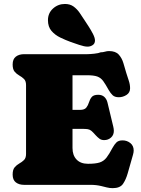

<svg xmlns="http://www.w3.org/2000/svg" viewBox="-20 -956 731 993"><path d="M45.4 -622.6Q45.4 -650.4 62 -663.1Q78.6 -675.8 104.5 -675.8H431.2Q443.4 -675.8 466.8 -678.2Q490.2 -680.7 501 -685.5Q512.2 -685.5 522.7 -688.7Q533.2 -691.9 543.9 -691.9Q577.6 -691.9 594 -673.8Q610.4 -655.8 618.2 -629.6Q626 -603.5 633.3 -578.1Q638.7 -560.1 645.8 -539.6Q652.8 -519 652.8 -499.5Q652.8 -476.6 634 -464.8Q615.2 -453.1 594.7 -453.1Q573.7 -453.1 562.7 -463.4Q551.8 -473.6 542 -490.7Q525.9 -520 513.9 -536.6Q502 -553.2 483.6 -560.1Q465.3 -566.9 429.2 -566.9H355V-387.7H393.6Q417 -387.7 426.3 -399.4Q435.5 -411.1 440.2 -426.8Q444.8 -442.4 454.3 -454.1Q463.9 -465.8 487.8 -465.8Q507.8 -465.8 519.8 -454.6Q531.7 -443.4 536.1 -424.8L565.9 -300.8Q566.9 -295.9 567.9 -290.3Q568.8 -284.7 568.8 -279.3Q568.8 -257.8 554.2 -244.6Q539.6 -231.4 518.6 -231.4Q503.9 -231.4 493.9 -239Q483.9 -246.6 474.6 -256.8Q460.4 -272.9 451.9 -279.8Q443.4 -286.6 432.6 -288.1Q421.9 -289.6 400.9 -289.6H355V-190.4Q355 -152.8 376 -130.9Q397 -108.9 435.1 -108.9Q474.1 -108.9 495.4 -115.7Q516.6 -122.6 530.5 -140.4Q544.4 -158.2 562 -191.4Q571.3 -208.5 582 -219.2Q592.8 -230 613.8 -230Q636.7 -230 654.1 -216.1Q671.4 -202.1 671.4 -177.7Q671.4 -168.5 668 -156.2L640.6 -60.1Q631.3 -27.3 616.2 -5.1Q601.1 17.1 562.5 17.1Q547.4 17.1 532.7 13.4Q518.1 9.8 503.9 6.3Q478 0 449.2 0H104.5Q78.6 0 62 -12.7Q45.4 -25.4 45.4 -53.2Q45.4 -78.6 55.9 -90.8Q66.4 -103 80.1 -110.6Q93.8 -118.2 104.2 -128.4Q114.7 -138.7 114.7 -159.7V-516.1Q114.7 -537.1 104.2 -547.4Q93.8 -557.6 80.1 -565.2Q66.4 -572.8 55.9 -585Q45.4 -597.2 45.4 -622.6ZM315.9 -935.5Q342.3 -935.5 360.4 -922.4Q378.4 -909.2 391.8 -889.9Q405.3 -870.6 417.5 -851.1Q425.3 -839.4 438 -819.8Q450.7 -800.3 460.9 -780.3Q471.2 -760.3 471.2 -746.6Q471.2 -730.5 459.2 -722.7Q447.3 -714.8 433.1 -714.8Q416.5 -714.8 389.6 -723.9Q362.8 -732.9 346.2 -738.8Q319.3 -748.5 292 -761.7Q264.6 -774.9 246.3 -796.1Q228 -817.4 228 -851.6Q228 -888.2 254.2 -911.9Q280.3 -935.5 315.9 -935.5Z"/></svg>

Font: Caprasimo
Style: Regular
Weight: 400
Designer: The DocRepair Project, Phaedra Charles, Flavia Zimbardi
Foundry: Google
Version: Version 1.001